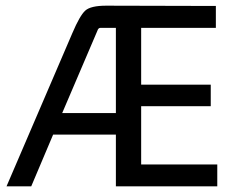

<svg xmlns="http://www.w3.org/2000/svg" viewBox="-20 -656 820 676"><path d="M90 0H3L235 -540Q261 -601 280 -618.5Q299 -636 354 -636L740 -635V-558H477V-358H722V-282H477V-77H745V0H388V-182H167ZM323 -548 199 -258H388V-558H334Q326 -558 323 -548Z"/></svg>

Font: Gemunu Libre Medium
Style: Regular
Weight: 500
Designer: Puspanada Ekanayake, Sola Matas, Pathum Egodawatta, Kosala Senevirathne
Foundry: mooniak
Version: Version 1.100